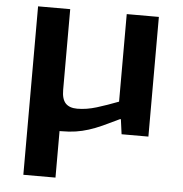

<svg xmlns="http://www.w3.org/2000/svg" viewBox="-53 -591 824 863"><g transform="rotate(5 358.5 -160.0)"><path d="M84 -540H229V-176Q229 -134 246.5 -115.5Q264 -97 299 -97Q341 -97 386.5 -111Q432 -125 484 -145V-540H629V0H508L499 -67H495Q452 -46 420 -31.5Q388 -17 359.5 -8Q331 1 302 5.5Q273 10 236 10H229V220H84Z"/></g></svg>

Font: Encode Sans Wide
Style: SemiBold
Weight: 600
Designer: Pablo Impallari, Andres Torresi
Foundry: Pablo Impallari, Andres Torresi
Version: Version 1.000; ttfautohint (v1.00) -l 8 -r 50 -G 200 -x 14 -